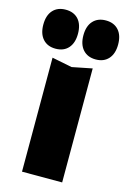

<svg xmlns="http://www.w3.org/2000/svg" viewBox="-155 -885 631 944"><g transform="rotate(15 160.5 -412.5)"><path d="M58.6 -626.6Q17.4 -626.6 -6.1 -652.9Q-29.6 -679.2 -29.6 -725.8Q-29.6 -773 -6.1 -799Q17.4 -825 58.6 -825Q100.2 -825 123.5 -799Q146.8 -773 146.8 -725.8Q146.8 -679.2 123.5 -652.9Q100.2 -626.6 58.6 -626.6ZM263 -626.6Q221.8 -626.6 198.1 -652.9Q174.4 -679.2 174.4 -725.8Q174.4 -773 198.1 -799Q221.8 -825 263 -825Q304.2 -825 327.7 -799Q351.2 -773 351.2 -725.8Q351.2 -679.2 327.7 -652.9Q304.2 -626.6 263 -626.6ZM56.4 -580.2 158.6 -559.8 260.8 -580.2V0H56.4Z"/></g></svg>

Font: Unbounded
Style: Regular
Weight: 400
Designer: Luke Prowse, Jean-Baptiste Morizot, Fátima Lázaro, Florian Runge
Foundry: NaN
Version: Version 1.701;gftools[0.9.28.dev5+ged2979d]